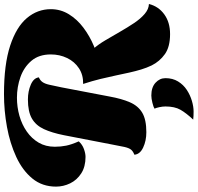

<svg xmlns="http://www.w3.org/2000/svg" viewBox="-34 -696 991 963"><g transform="rotate(-90 461.5 -214.5)"><path d="M616 -213 522 -293Q567 -292 600.5 -314Q634 -336 652 -373.5Q670 -411 670 -455Q670 -515 638 -552.5Q606 -590 556.5 -607.5Q507 -625 453 -625Q406 -625 362 -612.5Q318 -600 283 -575.5Q248 -551 227.5 -516Q207 -481 207 -435Q207 -405 212.5 -378Q218 -351 234 -315Q218 -297 195.5 -289Q173 -281 156 -281Q107 -281 73.5 -302.5Q40 -324 23.5 -358Q7 -392 7 -429Q7 -498 47.5 -547.5Q88 -597 156 -628.5Q224 -660 306 -675Q388 -690 471 -690Q620 -690 714 -659Q808 -628 852.5 -575Q897 -522 897 -455Q897 -406 871.5 -364.5Q846 -323 804 -291.5Q762 -260 713 -239.5Q664 -219 616 -213ZM280 24Q237 24 203 8Q169 -8 167 -36Q185 -43 193 -53.5Q201 -64 206 -86Q211 -108 218 -147L265 -390Q277 -450 295.5 -490Q314 -530 348.5 -550Q383 -570 444 -570Q485 -570 518.5 -555.5Q552 -541 555 -515Q540 -509 531.5 -497Q523 -485 518 -463Q513 -441 505 -402L459 -161Q448 -100 430 -58.5Q412 -17 377.5 3.5Q343 24 280 24ZM772 143Q708 143 671.5 117Q635 91 615 51Q603 26 594.5 -2Q586 -30 579 -61.5Q572 -93 564.5 -129Q557 -165 547 -206Q537 -247 522 -293L698 -242Q720 -217 741 -181.5Q762 -146 783.5 -108.5Q805 -71 827 -38Q849 -5 873 15.5Q897 36 923 37Q911 85 871 114Q831 143 772 143ZM384 261Q375 261 361.5 260.5Q348 260 343 259Q376 224 392.5 195Q409 166 409 120Q409 106 405.5 89.5Q402 73 398 65Q405 60 427 54.5Q449 49 464 49Q505 49 528 70Q551 91 551 120Q551 156 534.5 183Q518 210 492 227Q466 244 437 252.5Q408 261 384 261Z"/></g></svg>

Font: Sansita Swashed Light Black
Style: Regular
Weight: 900
Version: Version 1.003